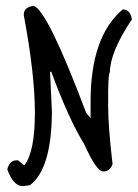

<svg xmlns="http://www.w3.org/2000/svg" viewBox="-20 -572 472 655"><path d="M95 -552Q142 -537 274 -187L289 -169V-225Q289 -448 399 -540Q424 -540 430 -506Q355 -394 355 -325Q350 -325 349 -262V-209Q349 -140 364 -12Q355 13 332 13Q309 13 267 -81Q216 -162 155 -327H151V-321L157 -194Q157 3 82 60L57 63Q26 63 5 6Q12 -25 36 -25H42L61 -9H64Q99 -56 99 -187.5Q99 -319 61 -521Q61 -548 95 -552Z"/></svg>

Font: Just Me Again Down Here
Style: Regular
Weight: 400
Designer: Kimberly Geswein
Foundry: Kimberly Geswein
Version: Version 1.002 2007